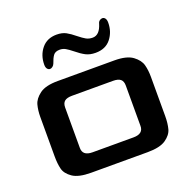

<svg xmlns="http://www.w3.org/2000/svg" viewBox="-117 -765 875 881"><g transform="rotate(-20 320.0 -325.0)"><path d="M50 -128V-320Q50 -352 57 -378.5Q64 -405 93 -426.5Q122 -448 182 -448H458Q518 -448 547 -426.5Q576 -405 583 -378.5Q590 -352 590 -320V-128Q590 -93 583 -66.5Q576 -40 547 -20Q518 0 458 0H182Q121 0 92 -20Q63 -40 56.5 -66Q50 -92 50 -128ZM420 -86Q469 -86 468 -126V-322Q468 -343 456.5 -352.5Q445 -362 420 -362H220Q195 -362 183.5 -352.5Q172 -343 172 -322V-126Q171 -86 220 -86ZM299 -550Q279 -566 266.5 -573Q254 -580 239 -580Q217 -580 207.5 -567Q198 -554 190 -530Q187 -522 180.5 -517Q174 -512 168 -512Q160 -512 154.5 -519Q149 -526 149 -539Q149 -585 175.5 -617.5Q202 -650 249 -650Q276 -650 294.5 -640Q313 -630 336 -611Q356 -595 369.5 -587.5Q383 -580 401 -580Q435 -580 450 -630Q452 -639 458.5 -644Q465 -649 472 -649Q480 -649 485.5 -642Q491 -635 491 -621Q491 -576 465 -543Q439 -510 390 -510Q362 -510 342 -520.5Q322 -531 299 -550Z"/></g></svg>

Font: Gold
Style: Regular
Weight: 400
Designer: jaiki
Version: Version 1.000